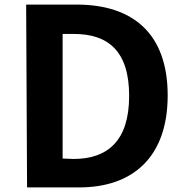

<svg xmlns="http://www.w3.org/2000/svg" viewBox="-20 -777 811 837"><path d="M98 40H325C560 40 711 -93 711 -361C711 -631 559 -757 314 -757H94ZM253 -86V-629H302C451 -629 543 -555 543 -359C543 -164 450 -84 300 -84Z"/></svg>

Font: GenEiGothic-pro-Regular
Style: Bold
Weight: 700
Designer: Ryoko NISHIZUKA (kana & ideographs); Paul D. Hunt (Latin, Greek & Cyrillic); Wenlong ZHANG (bopomofo); Sandoll Communica
Foundry: Adobe Systems Incorporated; o_tamon
Version: Version 1.000.140830